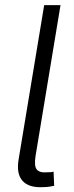

<svg xmlns="http://www.w3.org/2000/svg" viewBox="-20 -748 295 770"><path d="M154.3 2.4Q96.2 5.9 70.6 -22.5Q44.9 -50.8 54.7 -108.9L157.2 -727.5H222.7L122.6 -122.6Q116.2 -82.5 127.4 -68.4Q138.7 -54.2 170.4 -57.1Q180.2 -57.1 185.1 -57.6Q189.9 -58.1 194.8 -59.6L197.3 -2.9Q189 -1 177.5 0.7Q166 2.4 154.3 2.4Z"/></svg>

Font: Inter 16pt Light
Style: Italic
Weight: 300
Italic angle: -9.3988°
Version: Version 4.001;git-66647c0bb